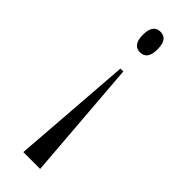

<svg xmlns="http://www.w3.org/2000/svg" viewBox="-243 -563 759 759"><g transform="rotate(45 137.0 -183.0)"><path d="M137 -543C115 -543 96 -530 96 -485C96 -441 115 -428 137 -428C160 -428 178 -441 178 -485C178 -530 160 -543 137 -543ZM144 -328H128L90 177H184Z"/></g></svg>

Font: Noto Serif Display ExtraCondensed
Style: Regular
Weight: 400
Width: 2
Designer: Monotype Design Team
Foundry: Monotype Imaging Inc.
Version: Version 2.009